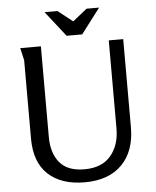

<svg xmlns="http://www.w3.org/2000/svg" viewBox="-60 -958 828 1020"><g transform="rotate(-5 353.5 -447.5)"><path d="M181 -728V-244Q181 -159 223 -108Q265 -57 355 -57Q448 -57 495.5 -113Q543 -169 543 -258V-728H620V-258Q620 -131 549.5 -59.5Q479 12 351 12Q226 12 156 -53Q86 -118 86 -244V-662L71 -728ZM364 -845 440 -906H507L405 -772H322L216 -907H285Z"/></g></svg>

Font: Rosario Light
Style: Regular
Weight: 300
Designer: Hector Gatti
Foundry: Omnibus Type
Version: Version 1.101; ttfautohint (v1.8.1.43-b0c9)